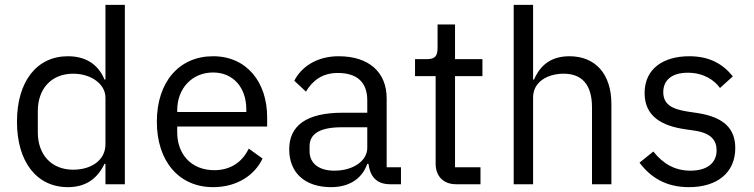

<svg xmlns="http://www.w3.org/2000/svg" viewBox="-20 -760 3109 792"><path d="M415 0H495V-740H415V-432H411C384 -497 331 -528 260 -528C131 -528 50 -423 50 -258C50 -93 131 12 260 12C331 12 380 -20 411 -84H415ZM282 -60C192 -60 136 -122 136 -214V-302C136 -394 192 -456 282 -456C355 -456 415 -414 415 -357V-165C415 -98 355 -60 282 -60Z M859 12C956 12 1030 -36 1063 -106L1006 -147C979 -90 929 -58 864 -58C768 -58 711 -125 711 -214V-238H1082V-276C1082 -422 997 -528 859 -528C719 -528 627 -422 627 -258C627 -94 719 12 859 12ZM859 -461C941 -461 996 -400 996 -309V-298H711V-305C711 -395 772 -461 859 -461Z M1634 0V-70H1575V-354C1575 -463 1501 -528 1377 -528C1284 -528 1222 -482 1194 -427L1242 -382C1270 -429 1311 -459 1373 -459C1455 -459 1495 -419 1495 -346V-295H1393C1243 -295 1173 -241 1173 -144C1173 -48 1237 12 1346 12C1418 12 1473 -21 1495 -84H1500C1506 -36 1530 0 1589 0ZM1359 -56C1297 -56 1257 -85 1257 -136V-157C1257 -207 1298 -235 1389 -235H1495V-150C1495 -97 1438 -56 1359 -56Z M1962 0V-70H1857V-446H1970V-516H1857V-659H1785V-563C1785 -528 1774 -516 1740 -516H1692V-446H1777V-85C1777 -35 1807 0 1862 0Z M2099 0H2179V-358C2179 -424 2241 -456 2305 -456C2382 -456 2422 -409 2422 -317V0H2502V-331C2502 -456 2435 -528 2329 -528C2252 -528 2208 -490 2183 -432H2179V-740H2099Z M2822 12C2940 12 3013 -49 3013 -149C3013 -227 2969 -277 2855 -294L2815 -300C2751 -310 2716 -330 2716 -380C2716 -429 2751 -460 2817 -460C2883 -460 2927 -429 2950 -397L3003 -445C2961 -497 2906 -528 2823 -528C2718 -528 2639 -478 2639 -376C2639 -280 2710 -241 2805 -227L2846 -221C2914 -211 2936 -180 2936 -140C2936 -87 2896 -56 2828 -56C2763 -56 2715 -85 2675 -135L2618 -89C2664 -28 2727 12 2822 12Z"/></svg>

Font: IBM Plex Arabic
Style: Regular
Weight: 400
Designer: Mike Abbink, Paul van der Laan, Pieter van Rosmalen, Wael Morcos, Khajak Apelian
Foundry: Bold Monday
Version: Version 1.0